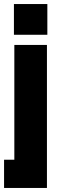

<svg xmlns="http://www.w3.org/2000/svg" viewBox="-35 -720 285 940"><path d="M-15.1 200.2V62H35.2V-500H194.8V200.2ZM33.2 -549.8H196.8V-700.2H33.2Z"/></svg>

Font: TASA Orbiter Display Black
Style: Regular
Weight: 900
Designer: Weizhong Zhang
Version: Version 1.000;Glyphs 3.1.2 (3151)